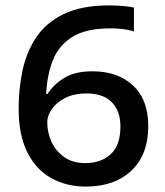

<svg xmlns="http://www.w3.org/2000/svg" viewBox="-20 -774 612 711"><path d="M49 -373Q49 -443 63 -511Q77 -579 113 -634Q149 -689 215 -721.5Q281 -754 385 -754Q406 -754 432 -752Q458 -750 476 -746V-658Q438 -669 390 -669Q297 -669 246.5 -636.5Q196 -604 175 -549Q154 -494 151 -426H156Q177 -460 217 -485Q257 -510 322 -510Q416 -510 472.5 -457.5Q529 -405 529 -307Q529 -201 466.5 -142Q404 -83 297 -83Q228 -83 171.5 -113.5Q115 -144 82 -208.5Q49 -273 49 -373ZM296 -170Q354 -170 390 -203Q426 -236 426 -306Q426 -362 394.5 -395Q363 -428 299 -428Q255 -428 223 -412Q191 -396 173 -371.5Q155 -347 155 -321Q155 -284 170.5 -249.5Q186 -215 217.5 -192.5Q249 -170 296 -170Z"/></svg>

Font: Noto Sans Telugu UI Medium
Style: Regular
Weight: 500
Designer: Jelle Bosma - Monotype Design Team
Foundry: Monotype Imaging Inc.
Version: Version 2.005; ttfautohint (v1.8.4.7-5d5b)